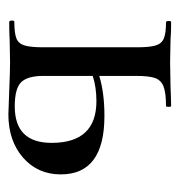

<svg xmlns="http://www.w3.org/2000/svg" viewBox="-5 -421 428 458"><g transform="rotate(90 209.0 -192.0)"><path d="M320.8 -101.1Q320.8 -208 221.2 -208Q188 -208 161.1 -199.2V-81.1Q161.1 -43.9 176 -28.6Q190.9 -13.2 233.9 -13.2Q320.8 -13.2 320.8 -101.1ZM396 -123Q396 -67.9 356 -33Q315.9 2 252.9 2L196.8 0Q148.9 -2 127.9 -2L74.2 -1Q59.1 0 32.2 0Q29.3 0 29.1 -6.1Q28.8 -12.2 32.2 -12.2Q59.1 -12.2 71.5 -17.1Q84 -22 88.4 -36.4Q92.8 -50.8 92.8 -81.1V-305.2Q92.8 -335 88.4 -349.4Q84 -363.8 71.5 -368.9Q59.1 -374 33.2 -374Q30.3 -374 30 -380.1Q29.8 -386.2 33.2 -386.2Q59.1 -386.2 74.2 -384.8L127.9 -383.8L188 -384.8Q204.1 -385.7 232.9 -386.2Q234.9 -386.2 234.9 -380.1Q234.9 -374 232.9 -374Q200.7 -374 185.8 -367.9Q170.9 -361.8 166 -347.4Q161.1 -333 161.1 -303.2V-214.8Q201.2 -227.1 256.8 -227.1Q396 -227.1 396 -123Z"/></g></svg>

Font: Cormorant-Medium
Style: Regular
Weight: 500
Designer: Christian Thalmann (Catharsis Fonts)
Version: Version 3.000